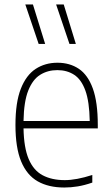

<svg xmlns="http://www.w3.org/2000/svg" viewBox="-20 -828 498 857"><path d="M267 9Q197 9 148.5 -18.5Q100 -46 74.5 -107.2Q49 -168.5 49 -270Q49 -371 73 -432Q97 -493 139.2 -520.5Q181.5 -548 236.5 -548Q291.5 -548 332 -520.8Q372.5 -493.5 394.5 -432.5Q416.5 -371.5 416.5 -270V-255H85Q86.5 -169 108 -118.2Q129.5 -67.5 170.2 -45.8Q211 -24 269 -24Q320.5 -24 392 -47V-13Q357.5 -1 327 4Q296.5 9 267 9ZM236 -515Q193 -515 159.5 -494.2Q126 -473.5 106.2 -424Q86.5 -374.5 85 -288H380.5Q379 -374.5 361 -424Q343 -473.5 311 -494.2Q279 -515 236 -515ZM290 -632 230.5 -808H264.5L318.5 -632ZM152.5 -632 93 -808H127L181.5 -632Z"/></svg>

Font: Encode Sans SmCnd Th
Style: Regular
Weight: 100
Width: 4
Designer: Multiple Designers
Foundry: Impallari Type
Version: Version 3.002; ttfautohint (v1.8.3) -l 8 -r 50 -G 200 -x 14 